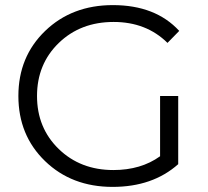

<svg xmlns="http://www.w3.org/2000/svg" viewBox="-20 -726 813 752"><path d="M421 6Q261 6 156.5 -95Q52 -196 52 -350Q52 -504 157 -605Q262 -706 422 -706Q589 -706 682 -605L636 -558Q553 -640 425 -640Q295 -640 210 -557.5Q125 -475 125 -350Q125 -225 210 -142.5Q295 -60 424 -60Q532 -60 607 -114V-350H678V-83Q578 6 421 6Z"/></svg>

Font: Belfius21
Style: Regular
Weight: 400
Designer: Montserrat's base design by Julieta Ulanovsky, modified by Coast SPRL for Belfius Bank NV.
Foundry: Montserrat's base design by Julieta Ulanovsky, modified by Coast SPRL for Belfius Bank NV.
Version: Version 2.000;FEAKit 1.0